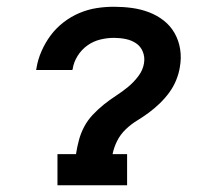

<svg xmlns="http://www.w3.org/2000/svg" viewBox="-20 -548 640 568"><path d="M150 0V-92H205V-93Q208 -113 213.5 -133.5Q219 -154 229 -173Q239 -192 254.5 -208.5Q270 -225 287.5 -239Q305 -253 323.5 -265Q342 -277 359 -291Q376 -305 389.5 -323Q403 -341 406 -361Q409 -379 402.5 -395Q396 -411 382.5 -420Q369 -429 352 -432.5Q335 -436 317 -436Q297 -436 276.5 -431Q256 -426 238.5 -413.5Q221 -401 209.5 -382.5Q198 -364 195 -344L194 -341H87L88 -347Q92 -372 103 -397Q114 -422 130 -443.5Q146 -465 168 -482Q190 -499 215 -509.5Q240 -520 265.5 -524Q291 -528 317 -528Q344 -528 370 -524.5Q396 -521 420 -512Q444 -503 464 -487.5Q484 -472 496.5 -450Q509 -428 513 -402Q517 -376 512 -349Q509 -330 501 -310.5Q493 -291 480.5 -274Q468 -257 452.5 -242Q437 -227 420 -214.5Q403 -202 385 -191Q367 -180 351.5 -165Q336 -150 326.5 -131Q317 -112 313 -92H356V0Z"/></svg>

Font: Iosevka Etoile Semibold
Style: Italic
Weight: 600
Italic angle: -9°
Designer: Belleve Invis
Foundry: Belleve Invis
Version: Version 22.1.2; ttfautohint (v1.8.4)